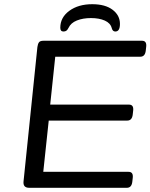

<svg xmlns="http://www.w3.org/2000/svg" viewBox="-20 -894 716 914"><path d="M119 0Q89 0 92 -30L158 -670Q160 -685 165.5 -692.5Q171 -700 187 -700H656Q679 -700 676 -672L674 -654Q671 -624 648 -624H243L219 -396H594Q617 -396 614 -368L612 -350Q609 -320 586 -320H212L186 -76H592Q615 -76 612 -48L610 -30Q607 0 584 0ZM282 -744Q267 -744 267 -762Q267 -811 310 -842.5Q353 -874 419 -874Q481 -874 516 -847.5Q551 -821 551 -780Q551 -744 529 -744Q516 -744 512 -760Q506 -784 479 -796Q452 -808 413 -808Q375 -808 346 -796.5Q317 -785 306 -761Q301 -751 295.5 -747.5Q290 -744 282 -744Z"/></svg>

Font: Asap Expanded Expanded Regular
Style: Italic
Weight: 400
Width: 7
Italic angle: -6°
Designer: Pablo Cosgaya
Foundry: Omnibus-Type
Version: Version 3.001; ttfautohint (v1.8.4.7-5d5b)